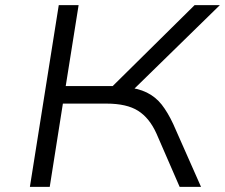

<svg xmlns="http://www.w3.org/2000/svg" viewBox="-20 -725 873 745"><path d="M96 0 208 -705H285L235 -391H441L400 -374L735 -705H833L482 -362L464 -387Q515 -383 549.5 -366Q584 -349 607.5 -319Q631 -289 652 -244L760 0H677L587 -207Q560 -267 516 -295Q472 -323 393 -323H224L173 0Z"/></svg>

Font: Nunito Sans 7pt Expanded Light
Style: Italic
Weight: 300
Width: 7
Italic angle: -9°
Designer: Vernon Adams
Foundry: Vernon Adams
Version: Version 3.101;gftools[0.9.27]